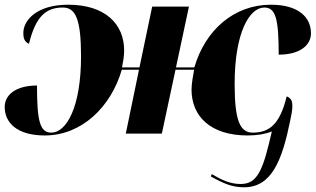

<svg xmlns="http://www.w3.org/2000/svg" viewBox="-20 -567 1343 815"><path d="M1016 228C1134 228 1178 112 1212 -56C1216 -76 1221 -96 1221 -117C1221 -138 1217 -149 1197 -158C1168 -38 1122 -4 1053 -4C999 -4 976 -54 976 -211C976 -429 1039 -535 1102 -535C1150 -535 1163 -488 1163 -335C1252 -335 1300 -374 1300 -426C1300 -492 1249 -547 1130 -547C973 -547 851 -439 805 -281H727L782 -539H626L572 -281H498C502 -301 507 -329 507 -352C507 -466 426 -547 269 -547C136 -547 79 -481 79 -427C79 -406 83 -390 103 -381C132 -501 178 -535 247 -535C301 -535 324 -485 324 -328C324 -110 261 -4 198 -4C150 -4 137 -51 137 -204C48 -204 0 -165 0 -113C0 -47 51 8 170 8C327 8 451 -113 497 -271H570L514 0H667L725 -271H804C800 -251 793 -210 793 -187C793 -73 874 8 1031 8C1072 8 1106 2 1134 -9L1121 45C1088 182 1058 214 1000 214C957 214 919 196 879 172L875 182C930 213 967 228 1016 228Z"/></svg>

Font: Noto Serif Display Black
Style: Italic
Weight: 900
Italic angle: -12°
Designer: Monotype Design Team
Foundry: Monotype Imaging Inc.
Version: Version 2.009